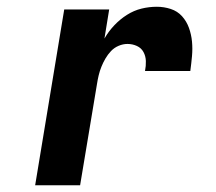

<svg xmlns="http://www.w3.org/2000/svg" viewBox="-20 -548 640 568"><path d="M84 0 170 -520H303L289 -434Q301 -455 318 -473Q335 -491 355.5 -504Q376 -517 398.5 -522.5Q421 -528 444 -528Q465 -528 485 -521.5Q505 -515 518.5 -500Q532 -485 539 -465.5Q546 -446 548 -425Q550 -404 548 -382Q546 -360 543 -338H409Q412 -353 411.5 -367.5Q411 -382 404.5 -394Q398 -406 385 -412Q372 -418 357 -418Q344 -418 331 -412.5Q318 -407 308.5 -397Q299 -387 292 -375Q285 -363 280 -350.5Q275 -338 272 -325.5Q269 -313 267 -300L217 0Z"/></svg>

Font: Iosevka SS04 XBd Ex
Style: Italic
Weight: 800
Width: 7
Italic angle: -9°
Monospace: yes
Designer: Belleve Invis
Foundry: Belleve Invis
Version: Version 19.0.0; ttfautohint (v1.8.4)